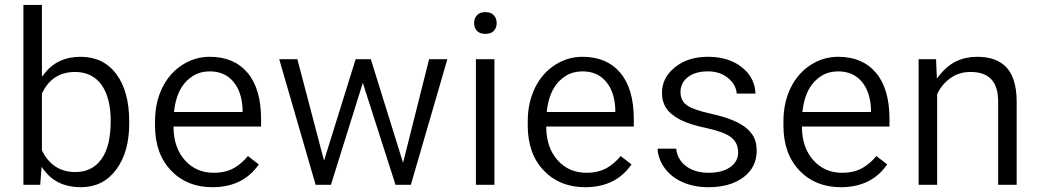

<svg xmlns="http://www.w3.org/2000/svg" viewBox="-20 -763 4252 785"><path d="M508.3 -258.3Q508.3 -139.6 454.1 -68.4Q400.9 2.4 310.5 2.4Q213.9 2.4 161.6 -65.4L149.9 -80.6L148.4 -61.5L144.5 -7.3H75.7V-742.7H151.4V-470.2V-449.2L164.6 -465.8Q216.8 -530.8 309.6 -530.8Q402.3 -530.8 455.1 -460.9Q508.3 -390.1 508.3 -266.1ZM432.6 -268.6Q432.6 -315.4 423.3 -352.3Q414.1 -389.2 395.5 -415.5Q386.2 -428.7 374.5 -438.7Q362.8 -448.7 349.4 -455.3Q335.9 -461.9 320.3 -465.3Q304.7 -468.8 287.1 -468.8Q192.9 -468.8 151.9 -381.3L151.4 -379.9V-378.4V-149.9V-147.9L152.3 -146.5Q195.8 -59.6 288.1 -59.6Q356.9 -59.6 395 -112.8Q432.6 -165 432.6 -268.6Z M848.6 2.4Q744.1 2.4 679.2 -65.9Q613.8 -134.3 613.8 -249.5V-266.1Q613.8 -304.7 621.1 -338.9Q628.4 -373 643.1 -403.3Q672.4 -463.4 724.6 -497.1Q776.4 -530.8 837.4 -530.8Q937 -530.8 992.2 -465.3Q1047.4 -399.9 1047.4 -275.9V-245.6H696.8H689.5V-238.3Q691.4 -157.2 736.8 -106.9Q782.7 -56.6 853.5 -56.6Q903.3 -56.6 938.5 -77.1Q969.7 -95.7 993.7 -125L1038.1 -90.8Q973.6 2.4 848.6 2.4ZM837.4 -471.2Q818.4 -471.2 801 -466.6Q783.7 -461.9 768.6 -452.4Q753.4 -442.9 740.2 -429.2Q701.7 -387.7 692.4 -313.5L691.4 -305.2H699.7H964.4H971.7V-312.5V-319.3V-319.8Q969.7 -355 960 -382.8Q950.2 -410.6 932.6 -430.7Q897.5 -471.2 837.4 -471.2Z M1634.3 -122.6 1734.4 -521H1809.1L1659.7 -7.3H1597.2L1470.2 -402.8L1463.4 -424.8L1456.5 -402.3L1333 -7.3H1270.5L1121.6 -521H1195.8L1298.3 -130.9L1305.2 -106.4L1312.5 -130.9L1434.1 -521H1496.1L1620.1 -122.6L1627.9 -97.7Z M2001.5 -7.3H1925.8V-521H2001.5ZM1918.5 -668.5Q1918.5 -673.3 1919.2 -677.7Q1919.9 -682.1 1921.4 -686.3Q1922.9 -690.4 1925 -693.8Q1927.2 -697.3 1930.2 -700.7Q1935.5 -707 1944.1 -710.2Q1952.6 -713.4 1964.4 -713.4Q1987.3 -713.4 1999 -700.7Q2010.7 -687.5 2010.7 -668.5Q2010.7 -649.4 1999 -636.7Q1987.3 -624.5 1964.4 -624.5Q1952.6 -624.5 1944.1 -627.7Q1935.5 -630.9 1930.2 -636.7Q1924.3 -643.1 1921.4 -650.9Q1918.5 -658.7 1918.5 -668.5Z M2372.6 2.4Q2268.1 2.4 2203.1 -65.9Q2137.7 -134.3 2137.7 -249.5V-266.1Q2137.7 -304.7 2145 -338.9Q2152.3 -373 2167 -403.3Q2196.3 -463.4 2248.5 -497.1Q2300.3 -530.8 2361.3 -530.8Q2460.9 -530.8 2516.1 -465.3Q2571.3 -399.9 2571.3 -275.9V-245.6H2220.7H2213.4V-238.3Q2215.3 -157.2 2260.7 -106.9Q2306.6 -56.6 2377.4 -56.6Q2427.2 -56.6 2462.4 -77.1Q2493.7 -95.7 2517.6 -125L2562 -90.8Q2497.6 2.4 2372.6 2.4ZM2361.3 -471.2Q2342.3 -471.2 2325 -466.6Q2307.6 -461.9 2292.5 -452.4Q2277.3 -442.9 2264.2 -429.2Q2225.6 -387.7 2216.3 -313.5L2215.3 -305.2H2223.6H2488.3H2495.6V-312.5V-319.3V-319.8Q2493.7 -355 2483.9 -382.8Q2474.1 -410.6 2456.5 -430.7Q2421.4 -471.2 2361.3 -471.2Z M2998 -140.1Q2998 -160.2 2990.2 -176Q2982.4 -191.9 2967.3 -203.1Q2938.5 -224.1 2868.7 -239.3Q2800.8 -253.4 2761.2 -273.4Q2742.2 -283.7 2727.8 -295.2Q2713.4 -306.6 2704.6 -319.8Q2686.5 -346.7 2686.5 -383.3Q2686.5 -444.8 2738.8 -487.3Q2791.5 -530.8 2874.5 -530.8Q2903.8 -530.8 2929.2 -525.6Q2954.6 -520.5 2976.1 -510.7Q2997.6 -501 3015.6 -485.8Q3032.7 -472.2 3044.2 -455.6Q3055.7 -439 3061.8 -420.4Q3067.9 -401.9 3068.8 -380.4H2992.2Q2989.3 -416.5 2958.5 -442.4Q2925.3 -471.2 2874.5 -471.2Q2822.8 -471.2 2793 -448.2Q2762.2 -424.3 2762.2 -386.2Q2762.2 -368.2 2769.5 -354Q2776.9 -339.8 2791.5 -330.6Q2805.2 -321.8 2828.9 -313.7Q2852.5 -305.7 2887.2 -297.9Q2954.1 -283.2 2995.1 -262.7Q3003.4 -258.3 3010.7 -253.9Q3018.1 -249.5 3024.4 -244.9Q3030.8 -240.2 3036.1 -235.4Q3041.5 -230.5 3046.1 -225.1Q3050.8 -219.7 3054.7 -214.4Q3064.5 -200.7 3069.1 -183.8Q3073.7 -167 3073.7 -146.5Q3073.7 -79.1 3020 -38.6Q2965.3 2.4 2877.4 2.4Q2815.4 2.4 2768.1 -19.5Q2721.2 -41 2694.8 -79.6Q2682.6 -97.2 2676 -116.2Q2669.4 -135.3 2668.5 -155.3H2744.6Q2749.5 -111.3 2783.2 -85Q2819.3 -56.6 2877.4 -56.6Q2903.8 -56.6 2925.5 -62Q2947.3 -67.4 2963.9 -78.6Q2998 -101.6 2998 -140.1Z M3418 2.4Q3313.5 2.4 3248.5 -65.9Q3183.1 -134.3 3183.1 -249.5V-266.1Q3183.1 -304.7 3190.4 -338.9Q3197.8 -373 3212.4 -403.3Q3241.7 -463.4 3293.9 -497.1Q3345.7 -530.8 3406.7 -530.8Q3506.3 -530.8 3561.5 -465.3Q3616.7 -399.9 3616.7 -275.9V-245.6H3266.1H3258.8V-238.3Q3260.7 -157.2 3306.2 -106.9Q3352.1 -56.6 3422.9 -56.6Q3472.7 -56.6 3507.8 -77.1Q3539.1 -95.7 3563 -125L3607.4 -90.8Q3543 2.4 3418 2.4ZM3406.7 -471.2Q3387.7 -471.2 3370.4 -466.6Q3353 -461.9 3337.9 -452.4Q3322.8 -442.9 3309.6 -429.2Q3271 -387.7 3261.7 -313.5L3260.7 -305.2H3269H3533.7H3541V-312.5V-319.3V-319.8Q3539.1 -355 3529.3 -382.8Q3519.5 -410.6 3502 -430.7Q3466.8 -471.2 3406.7 -471.2Z M3807.1 -521 3809.6 -461.4 3810.5 -441.9 3822.8 -457.5Q3880.9 -530.8 3975.1 -530.8Q4056.2 -530.8 4096.2 -486.1Q4136.2 -441.4 4136.7 -349.1V-7.3H4061V-349.6Q4060.5 -409.7 4032.7 -439Q4004.9 -468.8 3947.8 -468.8Q3901.4 -468.8 3866.2 -443.8Q3831.5 -419.4 3812.5 -379.9L3811.5 -377.9V-376.5V-7.3H3735.8V-521Z"/></svg>

Font: Vazir Light
Style: Light
Weight: 300
Designer: Saber Rastikerdar
Foundry: Saber Rastikerdar
Version: Version 30.0.0